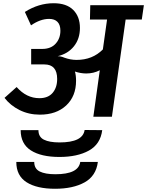

<svg xmlns="http://www.w3.org/2000/svg" viewBox="-20 -723 911 1189"><path d="M858 -602H758L673 0H558L598 -288Q560 -268 514 -268Q480 -268 444 -280Q451 -256 451 -223Q451 -127 390 -70Q329 -13 227 -13Q158 -13 101 -41.5Q44 -70 8 -117L83 -184Q144 -115 224 -115Q278 -115 306 -148Q334 -181 334 -234Q334 -324 255 -324H173V-420H241Q295 -420 324.5 -452.5Q354 -485 354 -533Q354 -569 336 -587.5Q318 -606 284 -606Q230 -606 172 -566L134 -649Q219 -703 312 -703Q392 -703 433.5 -661.5Q475 -620 475 -550Q475 -483 438 -436.5Q401 -390 337 -375Q358 -375 378 -366Q417 -352 454 -352Q553 -352 617 -417L643 -602H537L539 -691H871ZM108 83H218Q218 125 252 142Q286 159 349 159Q493 159 504 82L613 83Q602 170 530.5 209.5Q459 249 348 249Q235 249 171.5 208.5Q108 168 108 83ZM81 280H192Q192 322 226 339Q260 356 323 356Q466 356 477 280H586Q575 367 503.5 406.5Q432 446 321 446Q208 446 144.5 405.5Q81 365 81 280Z"/></svg>

Font: FiraGO Medium
Style: Italic
Weight: 500
Italic angle: -8°
Designer: bBox Type GmbH
Foundry: bBox Type GmbH
Version: Version 1.001